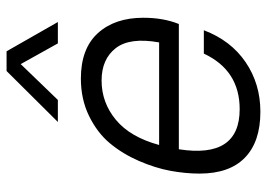

<svg xmlns="http://www.w3.org/2000/svg" viewBox="-134 -664 812 584"><g transform="rotate(-90 272.0 -372.0)"><path d="M325 -532Q416 -532 463 -480.5Q510 -429 510 -342Q510 -281 491 -234H110Q81 -49 232 -49Q350 -49 401 -158H472Q441 -76 375 -31Q309 14 224 14Q133 14 84.5 -33Q36 -80 36 -171Q36 -214 44.5 -260Q53 -306 74.5 -355.5Q96 -405 128 -443.5Q160 -482 211 -507Q262 -532 325 -532ZM123 -294H435Q451 -383 417.5 -426Q384 -469 319 -469Q252 -469 199.5 -425.5Q147 -382 123 -294ZM193 -602 348 -758H408L497 -602H432L369 -715L260 -602Z"/></g></svg>

Font: Nacelle Light
Style: Italic
Weight: 300
Italic angle: -12°
Designer: Sora Sagano
Foundry: Sora Sagano
Version: Version 1.000;FEAKit 1.0